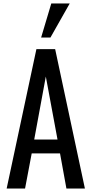

<svg xmlns="http://www.w3.org/2000/svg" viewBox="-20 -1095 532 1115"><path d="M18.6 0 191.4 -809.6H300.3L473.1 0H365.7L328.6 -204.1H164.1L125.5 0ZM178.7 -284.7H314L246.1 -650.4ZM218.8 -877 277.8 -1074.7H384.8L272.9 -877Z"/></svg>

Font: Oswald Regular
Style: Regular
Weight: 400
Designer: Vernon Adams
Foundry: Vernon Adams
Version: 3.0; ttfautohint (v0.95) -l 8 -r 50 -G 200 -x 0 -w "G" -W -c